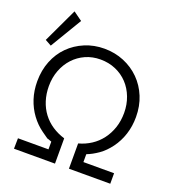

<svg xmlns="http://www.w3.org/2000/svg" viewBox="-151 -979 1010 1100"><g transform="rotate(20 354.0 -429.0)"><path d="M59 -64H245V-111Q219 -121 216 -121Q216 -121 216 -121Q216 -121 217 -120.5Q218 -120 218 -120Q218 -120 218 -120Q218 -120 180 -147Q142 -174 112.5 -214Q83 -254 67 -303Q51 -352 51 -409Q51 -476 73.5 -532.5Q96 -589 136.5 -629.5Q177 -670 232 -693Q287 -716 350 -716Q414 -716 469.5 -693Q525 -670 566 -629Q607 -588 630 -532Q653 -476 653 -409Q653 -353 637 -303.5Q621 -254 591.5 -214Q562 -174 527 -149.5Q492 -125 458 -112V-64H645V0H393V-154Q434 -165 468.5 -187.5Q503 -210 528 -243Q553 -276 567 -317.5Q581 -359 581 -408Q581 -459 564 -503.5Q547 -548 516.5 -580.5Q486 -613 443.5 -631.5Q401 -650 350 -650Q301 -650 259.5 -631.5Q218 -613 187.5 -580Q157 -547 140 -502.5Q123 -458 123 -406Q123 -359 136 -318Q149 -277 173.5 -244.5Q198 -212 232 -189.5Q266 -167 308 -154V0H58ZM169 -819 54 -627 16 -648 115 -858Z"/></g></svg>

Font: Rising Sun Light
Style: Regular
Weight: 300
Designer: Matt McInerney, Pablo Impallari, Rodrigo Fuenzalida (Raleway font), Stephen Hutchings (Greek), Cristiano Sobral (main ch
Foundry: The Rising Sun Project Authors
Version: Version 4.327; ttfautohint (v1.8.4.7-5d5b-dirty)